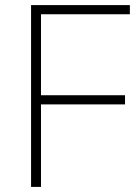

<svg xmlns="http://www.w3.org/2000/svg" viewBox="-20 -734 537 754"><path d="M141 0H102V-714H490V-678H141V-360H471V-324H141Z"/></svg>

Font: Noto Sans Thai ExtraLight
Style: Regular
Weight: 200
Designer: Monotype Design Team
Foundry: Monotype Imaging Inc.
Version: Version 2.001; ttfautohint (v1.8.4.7-5d5b)